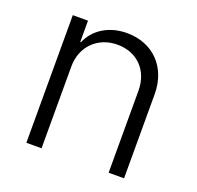

<svg xmlns="http://www.w3.org/2000/svg" viewBox="-103 -662 792 772"><g transform="rotate(20 293.5 -276.5)"><path d="M150 -350C150 -436 211 -496 295 -496C380 -496 437 -437 437 -351V0H503V-360C503 -475 427 -553 315 -553C239 -553 178 -515 153 -455H150V-546H85V0H150Z"/></g></svg>

Font: Wafeq Light
Style: Regular
Weight: 300
Designer: Rasmus Andersson & Azza Alameddine
Foundry: Google & TypeTogether
Version: Version 3.000;January 28, 2025;FontCreator 15.0.0.3014 64-bi